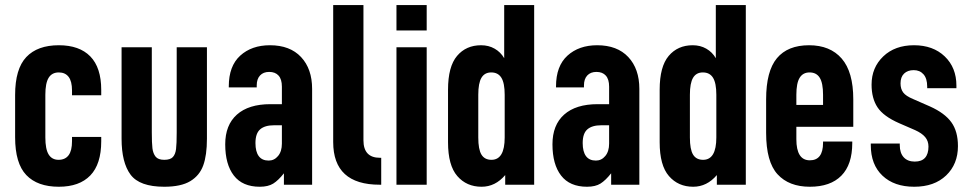

<svg xmlns="http://www.w3.org/2000/svg" viewBox="-20 -710 3728 738"><path d="M38.1 -182.6V-344.7Q38.1 -445.3 81.1 -490.7Q124 -536.1 206.1 -536.1Q285.2 -536.1 327.1 -493.2Q369.1 -450.2 369.1 -364.3V-343.8H256.8V-362.3Q256.8 -397.5 243.7 -414.6Q230.5 -431.6 206.1 -431.6Q179.7 -431.6 167 -411.1Q154.3 -390.6 154.3 -345.7V-181.6Q154.3 -136.7 167 -116.2Q179.7 -95.7 205.1 -95.7Q230.5 -95.7 243.7 -113.3Q256.8 -130.9 256.8 -167V-183.6H369.1V-167Q369.1 -79.1 327.1 -35.6Q285.2 7.8 206.1 7.8Q124 7.8 81.1 -37.1Q38.1 -82 38.1 -182.6Z M447.3 -176.8V-528.3H563.5V-201.2Q563.5 -160.2 565.9 -140.1Q568.4 -120.1 578.1 -107.9Q587.9 -95.7 611.3 -95.7Q634.8 -95.7 644.5 -106.4Q654.3 -117.2 656.7 -137.2Q659.2 -157.2 659.2 -201.2V-528.3H775.4V-176.8Q775.4 -113.3 761.2 -74.2Q747.1 -35.2 711.4 -13.7Q675.8 7.8 611.3 7.8Q516.6 7.8 481.9 -38.6Q447.3 -85 447.3 -176.8Z M1179.7 -368.2V0H1071.3V-43.9Q1049.8 -16.6 1030.3 -4.4Q1010.7 7.8 978.5 7.8Q912.1 7.8 878.9 -35.2Q845.7 -78.1 845.7 -155.3Q845.7 -229.5 890.6 -269.5Q935.5 -309.6 1019.5 -309.6H1063.5V-377Q1063.5 -405.3 1050.8 -419.4Q1038.1 -433.6 1014.6 -433.6Q992.2 -433.6 979.5 -419.9Q966.8 -406.2 966.8 -381.8V-374H859.4V-377.9Q859.4 -456.1 903.3 -496.1Q947.3 -536.1 1017.6 -536.1Q1094.7 -536.1 1137.2 -490.7Q1179.7 -445.3 1179.7 -368.2ZM1063.5 -158.2V-228.5H1033.2Q998 -228.5 980 -212.9Q961.9 -197.3 961.9 -160.2Q961.9 -127 974.6 -109.9Q987.3 -92.8 1012.7 -92.8Q1034.2 -92.8 1048.8 -110.4Q1063.5 -127.9 1063.5 -158.2Z M1260.7 -164.1V-690.4H1377V-170.9Q1377 -103.5 1440.4 -103.5H1445.3V0H1439.5Q1260.7 0 1260.7 -164.1Z M1503.9 -528.3H1620.1V0H1503.9ZM1503.9 -690.4H1620.1V-592.8H1503.9Z M1702.1 -163.1V-365.2Q1702.1 -454.1 1736.8 -495.1Q1771.5 -536.1 1829.1 -536.1Q1858.4 -536.1 1881.3 -522.9Q1904.3 -509.8 1918 -486.3V-690.4H2033.2V0H1921.9V-37.1Q1883.8 7.8 1831.1 7.8Q1773.4 7.8 1737.8 -33.2Q1702.1 -74.2 1702.1 -163.1ZM1919.9 -181.6V-345.7Q1919.9 -390.6 1907.2 -411.1Q1894.5 -431.6 1868.2 -431.6Q1842.8 -431.6 1830.6 -411.1Q1818.4 -390.6 1818.4 -345.7V-181.6Q1818.4 -135.7 1830.6 -115.7Q1842.8 -95.7 1869.1 -95.7Q1919.9 -95.7 1919.9 -181.6Z M2437.5 -368.2V0H2329.1V-43.9Q2307.6 -16.6 2288.1 -4.4Q2268.6 7.8 2236.3 7.8Q2169.9 7.8 2136.7 -35.2Q2103.5 -78.1 2103.5 -155.3Q2103.5 -229.5 2148.4 -269.5Q2193.4 -309.6 2277.3 -309.6H2321.3V-377Q2321.3 -405.3 2308.6 -419.4Q2295.9 -433.6 2272.5 -433.6Q2250 -433.6 2237.3 -419.9Q2224.6 -406.2 2224.6 -381.8V-374H2117.2V-377.9Q2117.2 -456.1 2161.1 -496.1Q2205.1 -536.1 2275.4 -536.1Q2352.5 -536.1 2395 -490.7Q2437.5 -445.3 2437.5 -368.2ZM2321.3 -158.2V-228.5H2291Q2255.9 -228.5 2237.8 -212.9Q2219.7 -197.3 2219.7 -160.2Q2219.7 -127 2232.4 -109.9Q2245.1 -92.8 2270.5 -92.8Q2292 -92.8 2306.6 -110.4Q2321.3 -127.9 2321.3 -158.2Z M2515.6 -163.1V-365.2Q2515.6 -454.1 2550.3 -495.1Q2585 -536.1 2642.6 -536.1Q2671.9 -536.1 2694.8 -522.9Q2717.8 -509.8 2731.4 -486.3V-690.4H2846.7V0H2735.4V-37.1Q2697.3 7.8 2644.5 7.8Q2586.9 7.8 2551.3 -33.2Q2515.6 -74.2 2515.6 -163.1ZM2733.4 -181.6V-345.7Q2733.4 -390.6 2720.7 -411.1Q2708 -431.6 2681.6 -431.6Q2656.2 -431.6 2644 -411.1Q2631.8 -390.6 2631.8 -345.7V-181.6Q2631.8 -135.7 2644 -115.7Q2656.2 -95.7 2682.6 -95.7Q2733.4 -95.7 2733.4 -181.6Z M3041 -222.7V-174.8Q3041 -93.8 3092.8 -93.8Q3143.6 -93.8 3143.6 -161.1V-166H3255.9V-160.2Q3255.9 -77.1 3213.9 -34.7Q3171.9 7.8 3092.8 7.8Q3012.7 7.8 2968.8 -40Q2924.8 -87.9 2924.8 -199.2V-328.1Q2924.8 -436.5 2966.3 -486.3Q3007.8 -536.1 3089.8 -536.1Q3170.9 -536.1 3215.3 -484.9Q3259.8 -433.6 3259.8 -328.1V-222.7ZM3041 -345.7V-306.6H3143.6V-345.7Q3143.6 -390.6 3130.9 -411.1Q3118.2 -431.6 3091.8 -431.6Q3066.4 -431.6 3053.7 -411.1Q3041 -390.6 3041 -345.7Z M3327.1 -152.3V-158.2H3438.5V-152.3Q3438.5 -122.1 3453.6 -105.5Q3468.8 -88.9 3496.1 -88.9Q3522.5 -88.9 3535.6 -103.5Q3548.8 -118.2 3548.8 -146.5Q3548.8 -168 3536.1 -183.1Q3523.4 -198.2 3497.1 -210L3436.5 -236.3Q3376 -262.7 3353 -297.4Q3330.1 -332 3330.1 -384.8Q3330.1 -450.2 3375 -493.2Q3419.9 -536.1 3493.2 -536.1Q3566.4 -536.1 3611.3 -493.2Q3656.2 -450.2 3656.2 -380.9V-371.1H3543.9V-377Q3543.9 -408.2 3529.8 -424.3Q3515.6 -440.4 3492.2 -440.4Q3468.8 -440.4 3455.1 -427.2Q3441.4 -414.1 3441.4 -389.6Q3441.4 -368.2 3451.7 -354.5Q3461.9 -340.8 3490.2 -329.1L3554.7 -300.8Q3611.3 -275.4 3636.7 -240.2Q3662.1 -205.1 3662.1 -148.4Q3662.1 -79.1 3616.7 -35.6Q3571.3 7.8 3494.1 7.8Q3417 7.8 3372.1 -34.7Q3327.1 -77.1 3327.1 -152.3Z"/></svg>

Font: Altinn-DIN Condensed
Style: DINCondensed-Bold
Weight: 700
Width: 3
Designer: Charles Nix
Foundry: Altinn
Version: Version 2.00